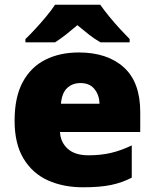

<svg xmlns="http://www.w3.org/2000/svg" viewBox="-20 -786 658 816"><path d="M315 -563Q436 -563 506 -500Q576 -437 576 -310V-225H235Q237 -182 267.5 -154Q298 -126 356 -126Q408 -126 451 -136Q494 -146 540 -168V-31Q500 -10 452.5 0Q405 10 333 10Q249 10 183.5 -19.5Q118 -49 80 -112Q42 -175 42 -273Q42 -373 76.5 -437Q111 -501 172.5 -532Q234 -563 315 -563ZM322 -433Q288 -433 265.5 -412Q243 -391 239 -345H403Q402 -382 381.5 -407.5Q361 -433 322 -433ZM406 -766Q422 -743 444.5 -715.5Q467 -688 490.5 -662.5Q514 -637 531 -620V-606H407Q381 -621 358 -639Q335 -657 309 -679Q283 -657 261.5 -640Q240 -623 214 -606H88V-620Q107 -638 130.5 -663.5Q154 -689 176.5 -716Q199 -743 214 -766Z"/></svg>

Font: Noto Sans Meetei Mayek Black
Style: Regular
Weight: 900
Designer: Monotype Design Team and Neelakash Kshetrimayum
Foundry: Monotype Imaging Inc.
Version: Version 2.002; ttfautohint (v1.8.4.7-5d5b)